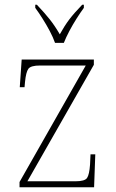

<svg xmlns="http://www.w3.org/2000/svg" viewBox="-20 -786 487 806"><path d="M62 0V-22L340 -511H148Q109 -511 99 -497Q89 -483 85 -442L83 -420H63L71 -536H374V-514L95 -25H297Q336 -25 345.5 -39Q355 -53 358 -95L360 -138H380L375 0ZM211 -606Q203 -629 189 -655.5Q175 -682 158.5 -708Q142 -734 128 -753V-766H135Q168 -731 189 -704.5Q210 -678 231 -642Q251 -678 271 -704.5Q291 -731 325 -766H332V-753Q318 -734 301.5 -708Q285 -682 271 -655.5Q257 -629 248 -606Z"/></svg>

Font: Noto Serif Hebrew SemiCondensed Thin
Style: Regular
Weight: 100
Width: 4
Designer: Monotype Design Team
Foundry: Monotype Imaging Inc.
Version: Version 2.004; ttfautohint (v1.8.4.7-5d5b)